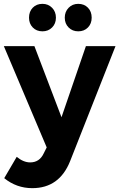

<svg xmlns="http://www.w3.org/2000/svg" viewBox="-30 -778 621 999"><path d="M191 -758Q221 -758 241 -737.5Q261 -717 261 -686Q261 -655 241 -635Q221 -615 191 -615Q160 -615 140.5 -635Q121 -655 121 -686Q121 -718 140.5 -738Q160 -758 191 -758ZM377 -758Q408 -758 427.5 -738Q447 -718 447 -686Q447 -655 427.5 -635Q408 -615 377 -615Q347 -615 327 -635Q307 -655 307 -686Q307 -717 327 -737.5Q347 -758 377 -758ZM335 60Q279 201 138 201Q56 201 -8 149L57 38Q92 67 127 67Q176 67 198 19L213 -11L-10 -538H149L290 -168L417 -538H571Z"/></svg>

Font: Montserrat-Arabic SemiBold
Style: Regular
Weight: 600
Designer: Mohamed Gaber
Foundry: Kief Type Foundry
Version: Version 5.008;PS 005.008;hotconv 1.0.88;makeotf.lib2.5.64775